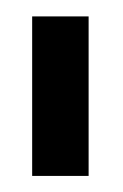

<svg xmlns="http://www.w3.org/2000/svg" viewBox="-20 -695 150 234"><path d="M19.2 -480.6H88V-675H19.2Z"/></svg>

Font: Anybody Thin Condensed
Style: Regular
Weight: 100
Width: 3
Version: Version 1.113;gftools[0.9.25]